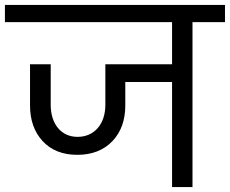

<svg xmlns="http://www.w3.org/2000/svg" viewBox="-47 -760 934 780"><path d="M-27 -740V-670H652V-499H381V-334C381 -257 337 -204 268 -204C201 -204 159 -257 159 -334V-499H75V-332C75 -272 92 -224 126 -187C160 -150 207 -131 267 -131C327 -131 375 -150 410 -187C445 -224 462 -272 462 -332V-427H652V0H735V-670H867V-740Z"/></svg>

Font: Poppins
Style: Regular
Weight: 400
Designer: Ninad Kale (Devanagari), Jonny Pinhorn (Latin)
Foundry: Indian Type Foundry
Version: 4.004